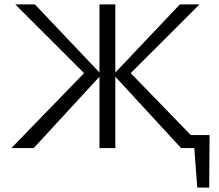

<svg xmlns="http://www.w3.org/2000/svg" viewBox="-20 -678 1001 879"><path d="M883 180.5 865.1 -59.6H939.4L937.7 181ZM839.1 -59.6H914.5V0H839.1ZM809.1 0 499.1 -336.6 803.7 -658H893.4L552.3 -317L557.7 -364.5L911.3 0ZM32.1 0 385.6 -364.5 391.1 -317 50 -658H139.6L444.3 -336.6L134.3 0ZM435.4 0V-658H508V0Z"/></svg>

Font: Ysabeau
Style: Bold
Weight: 700
Designer: Christian Thalmann (Catharsis Fonts)
Version: Version 2.000;gftools[0.9.27.dev2+g8671c4b]